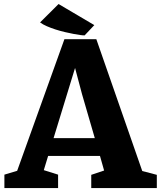

<svg xmlns="http://www.w3.org/2000/svg" viewBox="-20 -958 821 978"><path d="M278.3 -937.5 460.4 -830.1 411.1 -777.8Q405.8 -777.3 390.6 -779.3Q375.5 -781.2 354.7 -785.2Q334 -789.1 310.1 -794.7Q286.1 -800.3 262.7 -807.9Q239.3 -815.4 218.5 -824.5Q197.8 -833.5 184.1 -843.8ZM2.4 -68.4 67.4 -87.9 308.1 -758.3H470.7L704.6 -86.9L778.8 -67.4V0H444.8V-67.4L510.3 -89.4L489.3 -163.6H225.1L203.1 -91.3L275.9 -68.4V0H2.4ZM462.9 -254.4 397.9 -478 362.3 -611.8 252.9 -254.4Z"/></svg>

Font: Merriweather
Style: Heavy
Weight: 900
Version: Version 1.003